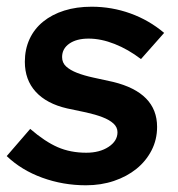

<svg xmlns="http://www.w3.org/2000/svg" viewBox="-31 -541 530 572"><path d="M-11 -76Q6 -96 24 -116.5Q42 -137 59 -157Q103 -119 141 -102.5Q179 -86 226 -86Q266 -86 292.5 -103.5Q319 -121 319 -147Q319 -162 307 -173Q295 -184 274 -192Q253 -200 226 -206Q199 -212 169 -218Q108 -232 75.5 -267.5Q43 -303 43 -357Q43 -394 57 -424.5Q71 -455 97.5 -476.5Q124 -498 160.5 -509.5Q197 -521 242 -521Q302 -521 357.5 -501Q413 -481 458 -443L389 -365Q351 -394 310.5 -410Q270 -426 233 -426Q197 -426 175.5 -411Q154 -396 154 -371Q154 -354 166 -343Q178 -332 198.5 -324Q219 -316 246.5 -310Q274 -304 306 -297Q437 -265 437 -163Q437 -125 420.5 -93Q404 -61 375.5 -38Q347 -15 308.5 -2Q270 11 225 11Q157 11 95 -11.5Q33 -34 -11 -76Z"/></svg>

Font: Rosa Sans SemiBold
Style: Italic
Weight: 600
Italic angle: -12°
Designer: Pentagram / MCKL
Foundry: Pentagram / MCKL
Version: Version 1.005;September 16, 2019;FontCreator 11.5.0.2425 64-